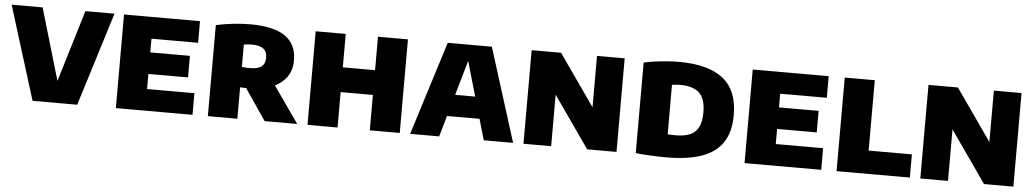

<svg xmlns="http://www.w3.org/2000/svg" viewBox="-36 -906 6554 1216"><g transform="rotate(5 3241.0 -298.0)"><path d="M184.5 0 -0.5 -595H196.5L351.5 -68H309L468.5 -595H653.5L468.5 0Z M714 0V-595H1197V-457.5H900.5V-137.5H1201.5V0ZM825.5 -233.5V-370.5H1152.5V-233.5Z M1299 0V-579Q1346.5 -589.5 1403.5 -596.2Q1460.5 -603 1517.5 -603Q1664 -603 1737.8 -552.8Q1811.5 -502.5 1811.5 -400Q1812 -333.5 1777.2 -288.5Q1742.5 -243.5 1681 -220.8Q1619.5 -198 1538 -198Q1525 -198 1512 -198.5Q1499 -199 1486.5 -200V0ZM1660 0 1475.5 -271H1677L1867 0ZM1539.5 -326.5Q1587.5 -326.5 1611 -344.2Q1634.5 -362 1634.5 -400.5Q1634.5 -440 1610.2 -458Q1586 -476 1538.5 -476Q1525.5 -476 1511.8 -475Q1498 -474 1486.5 -471.5V-329Q1501.5 -328 1512.8 -327.2Q1524 -326.5 1539.5 -326.5Z M1932.5 0V-595H2123.5V-382.5H2328.5V-595H2519V0H2328.5V-225H2123.5V0Z M2585 0 2772 -595H3052.5L3239.5 0H3053L2902.5 -521.5H2919.5L2769.5 0ZM2744 -133 2783.5 -271H3039.5L3079 -133Z M3305.5 0V-595H3492.5L3747 -231H3721V-595H3897V0H3710.5L3456 -364H3481.5V0Z M4214 7Q4168.5 7 4116.2 4.5Q4064 2 4019 -3V-579Q4051 -586 4088.8 -591.2Q4126.5 -596.5 4166 -599.5Q4205.5 -602.5 4242.5 -602.5Q4429 -602.5 4522.8 -528.2Q4616.5 -454 4616.5 -297Q4616.5 -190 4572.2 -123Q4528 -56 4438.5 -24.5Q4349 7 4214 7ZM4262.5 -137.5Q4316.5 -137.5 4352.2 -152.8Q4388 -168 4405.8 -203.2Q4423.5 -238.5 4423.5 -298Q4423.5 -357 4405 -392.2Q4386.5 -427.5 4350.2 -442.8Q4314 -458 4261.5 -458Q4249 -458 4234.8 -456.8Q4220.5 -455.5 4210 -453.5V-139Q4224.5 -138 4237.5 -137.8Q4250.5 -137.5 4262.5 -137.5Z M4711 0V-595H5194V-457.5H4897.5V-137.5H5198.5V0ZM4822.5 -233.5V-370.5H5149.5V-233.5Z M5296 0V-595H5487V-147.5H5762V0Z M5828.5 0V-595H6015.5L6270 -231H6244V-595H6420V0H6233.5L5979 -364H6004.5V0Z"/></g></svg>

Font: Encode Sans SC ExtraBold
Style: Regular
Weight: 800
Version: Version 3.002